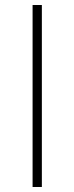

<svg xmlns="http://www.w3.org/2000/svg" viewBox="-20 -746 297 766"><path d="M110 0H147V-726H110Z"/></svg>

Font: Noto Sans CJK KR Thin
Style: Regular
Weight: 250
Designer: Ryoko NISHIZUKA (kana & ideographs); Paul D. Hunt (Latin, Greek & Cyrillic); Wenlong ZHANG (bopomofo); Sandoll Communica
Foundry: Adobe Systems Incorporated
Version: Version 1.002;PS 1.002;hotconv 1.0.82;makeotf.lib2.5.63406